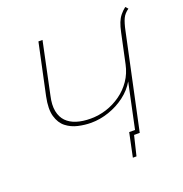

<svg xmlns="http://www.w3.org/2000/svg" viewBox="-112 -610 759 796"><g transform="rotate(-20 267.5 -212.0)"><path d="M363 -18 341 87H357L378 0H395L399 -18ZM385 0H403L492 -417Q499 -451 507.5 -469Q516 -487 535 -500L525 -511Q511 -500 501 -487.5Q491 -475 484.5 -458.5Q478 -442 473 -418L445 -287Q437 -249 416.5 -219Q396 -189 366.5 -168Q337 -147 303 -136Q269 -125 233 -125Q198 -125 171 -133.5Q144 -142 127 -159.5Q110 -177 104.5 -205Q99 -233 108 -272L156 -500H138L90 -275Q79 -222 88.5 -189Q98 -156 120.5 -138.5Q143 -121 172 -114.5Q201 -108 229 -108Q268 -108 307.5 -121.5Q347 -135 379.5 -159.5Q412 -184 431 -217Z"/></g></svg>

Font: Advent Pro Thin
Style: Italic
Weight: 250
Italic angle: -12°
Version: Version 3.000